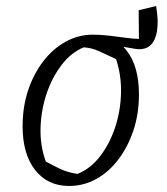

<svg xmlns="http://www.w3.org/2000/svg" viewBox="-20 -609 554 637"><path d="M428 -447 283 -472 288 -494Q315 -494 344 -490.5Q373 -487 398.5 -483.5Q424 -480 441 -480L440 -575L498 -589Q500 -575 501.5 -562Q503 -549 503 -537Q503 -487 484 -464Q465 -441 428 -447ZM209 8Q138 8 96.5 -45Q55 -98 55 -190Q55 -254 73 -308.5Q91 -363 123 -405Q155 -447 197.5 -470.5Q240 -494 288 -494Q359 -494 400 -441.5Q441 -389 441 -296Q441 -232 423 -177.5Q405 -123 373.5 -81Q342 -39 300 -15.5Q258 8 209 8ZM237 -32Q280 -49 312 -90.5Q344 -132 362 -186.5Q380 -241 381.5 -300Q383 -359 365 -413Q331 -429 308 -439.5Q285 -450 258 -452Q216 -435 184 -393Q152 -351 134 -296.5Q116 -242 114.5 -183.5Q113 -125 132 -73Q156 -60 180 -48.5Q204 -37 237 -32Z"/></svg>

Font: Piazzolla 8pt ExtraLight
Style: Italic
Weight: 250
Italic angle: -11.3°
Designer: Juan Pablo del Peral
Foundry: Huerta Tipografica
Version: Version 2.001